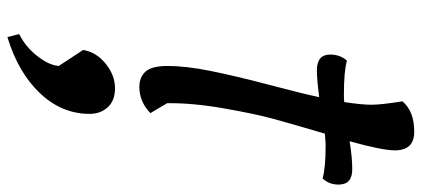

<svg xmlns="http://www.w3.org/2000/svg" viewBox="-322 -416 1110 505"><g transform="rotate(90 232.5 -163.0)"><path d="M208 25Q183 25 168 9Q153 -7 153 -50Q153 -97 166 -162Q179 -227 203 -318Q227 -409 235 -448Q189 -442 164 -442Q123 -442 123 -477Q123 -503 139 -521Q167 -513 229 -513Q242 -513 248 -514Q255 -560 255 -585Q255 -611 246 -667Q272 -698 326 -698Q375 -698 375 -647Q375 -614 351 -528Q393 -535 425 -535Q465 -535 465 -499Q465 -474 449 -457Q421 -465 363 -465Q353 -465 331 -463Q306 -378 292.5 -329Q279 -280 264.5 -197Q250 -114 251 -48L277 -4Q247 25 208 25ZM77 372 69 341Q102 325 126.5 294Q151 263 153 237L111 173Q116 139 146.5 114Q177 89 212 89Q244 89 261.5 108Q279 127 279 156Q279 229 224.5 286.5Q170 344 77 372Z"/></g></svg>

Font: Lemonada Light
Style: Regular
Weight: 300
Designer: Mohamed Gaber (Arabic), Eduardo Tunni (Latin)
Foundry: Kief Type Foundry
Version: Version 4.004